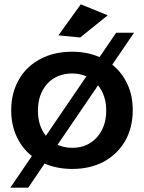

<svg xmlns="http://www.w3.org/2000/svg" viewBox="-20 -779 668 891"><path d="M571 -389C554 -425 531 -455 501 -479L602 -627H519L442 -514C403 -531 361 -539 315 -539C259 -539 210 -528 167 -505C124 -482 91 -451 68 -410C44 -369 32 -321 32 -268C32 -223 40 -182 57 -146C74 -109 97 -79 128 -55L28 92H111L187 -20C226 -3 269 5 315 5C370 5 419 -6 462 -29C504 -52 537 -84 561 -125C584 -166 596 -214 596 -268C596 -313 588 -353 571 -389ZM193 -149C168 -180 156 -219 156 -266C156 -317 171 -359 200 -391C229 -422 268 -438 315 -438C337 -438 359 -434 381 -425ZM429 -141C400 -109 362 -93 315 -93C290 -93 268 -98 247 -107L435 -383C460 -352 473 -313 473 -266C473 -215 458 -173 429 -141ZM355 -759 251 -615 352 -605 480 -708Z"/></svg>

Font: Argentum Sans Medium
Style: Regular
Weight: 500
Designer: Julieta Ulanovsky
Foundry: Julieta Ulanovsky
Version: Version 5.001;January 29, 2019;FontCreator 11.5.0.2425 64-bi